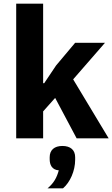

<svg xmlns="http://www.w3.org/2000/svg" viewBox="-20 -760 617 1055"><path d="M69 -740H217V-303H223L288 -400L393 -525H557L382 -324L577 0H401L283 -222L217 -148V0H69ZM323 42C367 42 393 64 393 104V118C393 179 365 242 326 275H241C276 246 292 216 303 176C264 173 253 144 253 115V104C253 64 279 42 323 42Z"/></svg>

Font: Plexus Sans Bold
Style: Regular
Weight: 700
Version: Version 2.001;PS 002.001;hotconv 1.0.70;makeotf.lib2.5.58329